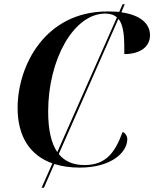

<svg xmlns="http://www.w3.org/2000/svg" viewBox="-20 -780 727 905"><path d="M176 105H187L236 -7C271 4 311 10 356 10C505 10 580 -62 580 -124C580 -139 570 -154 558 -158C523 -64 482 -2 378 -2C326 -2 285 -19 257 -54L538 -691C566 -658 566 -595 566 -525C636 -525 687 -556 687 -614C687 -669 642 -709 552 -722L568 -760H558L542 -724C525 -725 506 -726 486 -726C192 -726 63 -470 63 -271C63 -136 122 -47 227 -10ZM207 -254C207 -499 327 -716 476 -716C500 -716 518 -710 531 -698L250 -63C222 -104 207 -167 207 -254Z"/></svg>

Font: Noto Serif Display SemiBold
Style: Italic
Weight: 600
Italic angle: -12°
Designer: Monotype Design Team
Foundry: Monotype Imaging Inc.
Version: Version 2.009